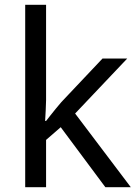

<svg xmlns="http://www.w3.org/2000/svg" viewBox="-20 -780 574 800"><path d="M172 -363Q172 -347 170.5 -321Q169 -295 168 -276H172Q178 -284 190 -299Q202 -314 214.5 -329.5Q227 -345 236 -355L407 -536H510L293 -307L525 0H419L233 -250L172 -197V0H85V-760H172Z"/></svg>

Font: Noto Sans Tai Viet
Style: Regular
Weight: 400
Designer: Monotype Design Team
Foundry: Monotype Imaging Inc.
Version: Version 2.003; ttfautohint (v1.8.4.7-5d5b)